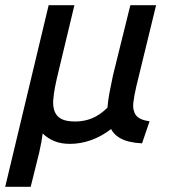

<svg xmlns="http://www.w3.org/2000/svg" viewBox="-40 -541 659 738"><path d="M-20 177 147 -521H246L186 -271Q178 -239 172 -209Q166 -179 164.5 -154.5Q163 -130 170.5 -111.5Q178 -93 196.5 -83.5Q215 -74 249 -74Q283 -74 313 -86Q343 -98 373 -127Q375 -153 380.5 -183Q386 -213 394 -250L461 -521H560L484 -209Q476 -175 472.5 -146.5Q469 -118 482 -99Q495 -80 535 -75L506 10Q481 9 457 3.5Q433 -2 414.5 -14.5Q396 -27 387 -45Q351 -17 310.5 -2.5Q270 12 229 12Q194 12 168 1Q142 -10 124 -28Q122 -12 119 5Q116 22 111 44L78 177Z"/></svg>

Font: Ubuntu Sans Medium
Style: Italic
Weight: 500
Italic angle: -13.5°
Designer: Dalton Maag Ltd
Foundry: Dalton Maag Ltd
Version: Version 1.006